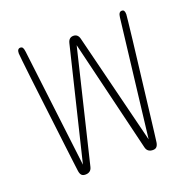

<svg xmlns="http://www.w3.org/2000/svg" viewBox="-115 -736 850 859"><g transform="rotate(-20 309.5 -307.0)"><path d="M150 9.5Q137.5 9.5 131.5 3Q125.5 -3.5 123.5 -17.5Q122.5 -25 118.2 -59Q114 -93 107.8 -144.5Q101.5 -196 94.5 -255.5Q87.5 -315 80.2 -374.2Q73 -433.5 67.2 -483.5Q61.5 -533.5 58 -565.5Q54.5 -597.5 54.5 -602Q54.5 -613.5 58.5 -618.8Q62.5 -624 69.5 -624Q77.5 -624 81 -618Q84.5 -612 86 -599L154 -36L283 -568Q286 -580.5 293 -586.5Q300 -592.5 310.5 -592.5Q321 -592.5 328 -586.5Q335 -580.5 338 -568L469 -42L535 -599Q536.5 -612 540.8 -618Q545 -624 553 -624Q560 -624 563.2 -618.8Q566.5 -613.5 566.5 -602Q566.5 -598.5 563 -567Q559.5 -535.5 553.8 -485.8Q548 -436 540.8 -376.5Q533.5 -317 526.5 -257Q519.5 -197 513.2 -145.2Q507 -93.5 502.8 -59.2Q498.5 -25 497.5 -17.5Q495.5 -4.5 489.5 2.5Q483.5 9.5 471.5 9.5H471Q458.5 9.5 450.2 3.5Q442 -2.5 439 -15L310.5 -548L182 -15Q179 -2.5 170.8 3.5Q162.5 9.5 150.5 9.5Z"/></g></svg>

Font: Sono ExtraLight Monospace ExtraLight
Style: Regular
Weight: 250
Version: Version 2.112